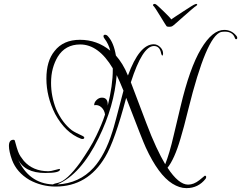

<svg xmlns="http://www.w3.org/2000/svg" viewBox="-20 -908 1242 989"><path d="M939 61Q905 61 868 38Q796 -7 731 -148Q723 -165 698 -228.5Q673 -292 630 -404Q570 -179 522 -100Q432 53 266 53Q195 53 132 19Q66 -20 42 -84Q34 -106 30 -124.5Q26 -143 26 -156Q26 -188 49 -188Q56 -188 57 -181Q62 -162 66 -149Q70 -136 73 -128Q78 -114 86 -102Q94 -90 103 -79Q150 -26 229 -26Q243 -26 262 -32Q283 -38 286 -38Q289 -37 289 -35Q289 -17 213 -17Q105 -17 71 -91Q128 37 252 42Q255 40 261.5 38Q268 36 278 34Q324 24 393 -71Q417 -106 438.5 -140.5Q460 -175 477 -211Q491 -240 502 -266.5Q513 -293 521 -318Q518 -341 502 -355.5Q486 -370 465 -366Q465 -381 477.5 -393Q490 -405 505 -405Q537 -405 535 -364Q561 -468 561 -550V-556Q488 -679 393 -679Q316 -679 277 -615Q261 -588 252 -555Q243 -522 243 -481Q243 -412 269 -346Q300 -276 350 -237Q360 -230 374 -223Q388 -216 405 -208Q414 -204 414 -199Q414 -192 404 -192Q400 -192 398 -193Q356 -209 323 -241Q290 -273 264 -321Q219 -410 219 -503Q219 -594 261 -645Q306 -703 392 -703Q480 -703 548 -647Q539 -682 519 -708Q513 -716 513 -721Q513 -729 521 -729Q530 -729 537 -720Q566 -688 577 -622Q594 -603 610 -577Q626 -551 639 -519Q698 -680 772 -680Q790 -680 805 -665.5Q820 -651 820 -632Q820 -622 816 -622Q813 -622 810 -633Q803 -671 773 -671Q714 -671 654 -484L734 -273Q760 -204 784.5 -151.5Q809 -99 831 -62Q842 -90 853 -127Q864 -164 875 -212L910 -359Q957 -558 1015.5 -656Q1074 -754 1135 -754Q1173 -754 1198 -723Q1202 -719 1202 -713Q1202 -706 1196 -706Q1192 -706 1190 -712Q1179 -745 1138 -745Q1133 -745 1128 -744.5Q1123 -744 1118 -743Q1043 -720 950 -345Q938 -296 928 -258.5Q918 -221 910 -195Q894 -140 877 -102.5Q860 -65 843 -44Q900 43 949 43Q978 43 1007 20Q1035 -3 1035 -3Q1042 -3 1042 4Q1042 8 1039 13Q1001 61 941 61ZM275 42Q388 37 462 -44Q491 -76 515.5 -122.5Q540 -169 559 -230Q564 -244 578 -296.5Q592 -349 616 -441Q606 -465 597.5 -485Q589 -505 581 -521Q569 -362 488 -197Q396 -9 275 42ZM851 -770Q841 -770 838 -773Q837 -774 827.5 -789Q818 -804 806 -824Q794 -844 783.5 -860Q773 -876 770 -878Q768 -879 768 -882Q768 -886 773.5 -887.5Q779 -889 782 -886Q784 -886 796 -875Q808 -864 823 -849.5Q838 -835 849.5 -823Q861 -811 862 -808Q867 -812 885.5 -824Q904 -836 926 -850.5Q948 -865 965 -875.5Q982 -886 985 -886Q989 -888 990 -888Q994 -888 995.5 -885Q997 -882 991 -878Q984 -874 965.5 -858Q947 -842 925.5 -823Q904 -804 887 -789Q870 -774 867 -773Q863 -770 851 -770Z"/></svg>

Font: Lavishly Yours
Style: Regular
Weight: 400
Designer: Robert E. Leuschke
Foundry: Robert E. Leuschke
Version: Version 1.010; ttfautohint (v1.8.3)